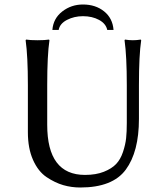

<svg xmlns="http://www.w3.org/2000/svg" viewBox="-20 -824 732 854"><path d="M213 -691Q217 -742 257 -773Q297 -804 349 -804Q405 -804 443 -773.5Q481 -743 485 -691H457Q451 -719 420.5 -735.5Q390 -752 349 -752Q310 -752 278 -735.5Q246 -719 241 -691ZM544 -445Q544 -574 534 -645L536 -648Q554 -645 571 -645Q588 -645 606 -648L608 -645Q598 -579 598 -445V-295Q598 -149 539.5 -69.5Q481 10 337 10Q298 10 261.5 -0.5Q225 -11 187.5 -36Q150 -61 127 -112.5Q104 -164 104 -236V-445Q104 -574 94 -645L96 -648Q114 -645 147 -645Q180 -645 198 -648L200 -645Q190 -579 190 -445V-269Q190 -46 358 -46Q407 -46 442 -60Q477 -74 496.5 -94.5Q516 -115 527 -148Q538 -181 541 -209.5Q544 -238 544 -277Z"/></svg>

Font: Libertinus Sans
Style: Regular
Weight: 400
Designer: Philipp H. Poll
Foundry: Khaled Hosny
Version: Version 6.1